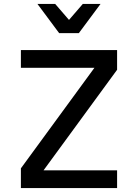

<svg xmlns="http://www.w3.org/2000/svg" viewBox="-20 -954 700 974"><path d="M201 -90 574 -600V-700H86V-610H459L86 -100V0H574V-90ZM170 -934 280 -786H380L490 -934H400L330 -853L260 -934Z"/></svg>

Font: Uncut Plan8
Style: Regular
Weight: 400
Designer: Kasper Nordkvist
Foundry: UNCUT.wtf
Version: Version 1.002;Glyphs 3.1.2 (3151)